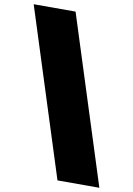

<svg xmlns="http://www.w3.org/2000/svg" viewBox="-100 -870 728 1052"><g transform="rotate(10 264.5 -344.0)"><path d="M296 120 0 -808H233L529 120Z"/></g></svg>

Font: Encode Sans SC Expanded Black
Style: Regular
Weight: 900
Width: 7
Designer: Multiple Designers
Foundry: Impallari Type
Version: Version 3.002